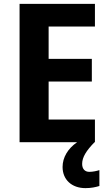

<svg xmlns="http://www.w3.org/2000/svg" viewBox="-20 -734 561 991"><path d="M493 226V144C481 148 460 153 441 153C419 153 404 139 404 112C404 77 426 43 468 0H470V-117H231V-313H454V-430H231V-597H470V-714H81V0H378C330 33 303 79 303 128C303 193 350 237 421 237C451 237 473 232 493 226Z"/></svg>

Font: Noto Sans Display
Style: Bold
Weight: 700
Designer: Monotype Design Team
Foundry: Monotype Imaging Inc.
Version: Version 1.900